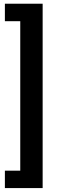

<svg xmlns="http://www.w3.org/2000/svg" viewBox="-20 -839 314 1018"><path d="M5.9 -819.3V-726.6H87.4V65.9H5.9V158.2H206.1V-819.3Z"/></svg>

Font: Shabnam FD Medium
Style: Regular
Weight: 500
Foundry: DejaVu fonts team - Redesigned by Saber Rastikerdar - Based on Vazir font
Version: Version 5.00;October 20, 2019;FontCreator 12.0.0.2547 64-bit